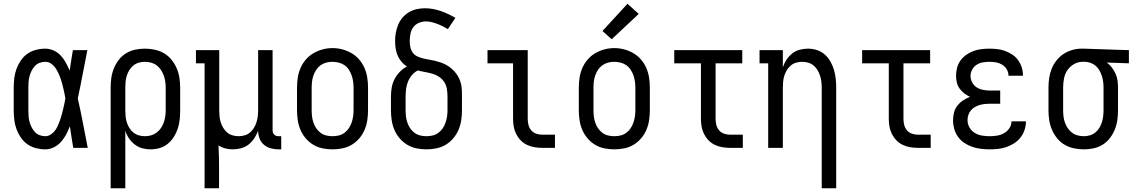

<svg xmlns="http://www.w3.org/2000/svg" viewBox="-20 -787 6040 1022"><path d="M221 8Q196 8 171 1.5Q146 -5 125.5 -19.5Q105 -34 90.5 -55.5Q76 -77 67.5 -100.5Q59 -124 56 -149.5Q53 -175 53 -200V-320Q53 -345 56 -370.5Q59 -396 67.5 -419.5Q76 -443 90.5 -464.5Q105 -486 125.5 -500.5Q146 -515 171 -521.5Q196 -528 221 -528Q244 -528 266 -518Q288 -508 304 -490.5Q320 -473 331 -452.5Q342 -432 351 -411Q355 -438 359 -465.5Q363 -493 368 -520H445Q432 -456 420 -391.5Q408 -327 394 -263Q409 -198 421.5 -132Q434 -66 447 0H370Q365 -29 360.5 -57.5Q356 -86 352 -115Q343 -92 332 -71Q321 -50 305 -32Q289 -14 267 -3Q245 8 221 8ZM221 -62Q236 -62 249.5 -70.5Q263 -79 272 -91Q281 -103 287.5 -117Q294 -131 299 -145.5Q304 -160 308 -174.5Q312 -189 315.5 -204Q319 -219 322.5 -234Q326 -249 328 -264Q325 -283 320.5 -302.5Q316 -322 311 -341Q306 -360 299 -378.5Q292 -397 282 -414.5Q272 -432 256.5 -445Q241 -458 221 -458Q206 -458 191 -452.5Q176 -447 165.5 -435.5Q155 -424 148 -410Q141 -396 137 -381Q133 -366 132 -350.5Q131 -335 131 -320V-200Q131 -185 132 -169.5Q133 -154 137 -139Q141 -124 148 -110Q155 -96 165.5 -84.5Q176 -73 191 -67.5Q206 -62 221 -62Z M569 215V-320Q569 -346 572.5 -372Q576 -398 586 -422.5Q596 -447 612 -468Q628 -489 650.5 -503Q673 -517 699 -522.5Q725 -528 751 -528Q777 -528 803.5 -522.5Q830 -517 853 -503.5Q876 -490 893 -469Q910 -448 920.5 -423.5Q931 -399 935 -373Q939 -347 939 -320V-200Q939 -175 936.5 -150.5Q934 -126 926.5 -103Q919 -80 905.5 -58.5Q892 -37 873 -21.5Q854 -6 830 1Q806 8 781 8Q759 8 737 2Q715 -4 697 -18Q679 -32 666.5 -50.5Q654 -69 647 -91V215ZM751 -62Q768 -62 784 -66.5Q800 -71 813.5 -81Q827 -91 836.5 -105Q846 -119 851.5 -134.5Q857 -150 859.5 -166.5Q862 -183 862 -200V-320Q862 -337 859.5 -353.5Q857 -370 851.5 -385.5Q846 -401 836.5 -415Q827 -429 814 -439Q801 -449 784.5 -453.5Q768 -458 751 -458Q735 -458 719 -453.5Q703 -449 690 -438.5Q677 -428 668.5 -414Q660 -400 655 -384.5Q650 -369 648.5 -352.5Q647 -336 647 -320V-200Q647 -184 648.5 -167.5Q650 -151 655 -135.5Q660 -120 668.5 -106Q677 -92 690 -81.5Q703 -71 719 -66.5Q735 -62 751 -62Z M1069 215V-450H1023V-520H1147V-200Q1147 -184 1148.5 -167.5Q1150 -151 1155 -135.5Q1160 -120 1168.5 -106Q1177 -92 1189.5 -81.5Q1202 -71 1218 -66.5Q1234 -62 1250 -62Q1266 -62 1282 -66.5Q1298 -71 1310.5 -81.5Q1323 -92 1331.5 -106Q1340 -120 1345 -135.5Q1350 -151 1352 -167.5Q1354 -184 1354 -200V-520H1431V-93Q1431 -87 1433 -81Q1435 -75 1439.5 -70.5Q1444 -66 1450 -64Q1456 -62 1462 -62H1477V8H1462Q1442 8 1421.5 2.5Q1401 -3 1385 -16.5Q1369 -30 1361.5 -50Q1354 -70 1354 -91Q1346 -70 1333.5 -51Q1321 -32 1303.5 -18Q1286 -4 1264 2Q1242 8 1219 8Q1199 8 1179.5 3Q1160 -2 1143 -13Q1145 17 1145.5 47Q1146 77 1146 107V215Z M1750 8Q1723 8 1696.5 2.5Q1670 -3 1647.5 -16.5Q1625 -30 1607.5 -50.5Q1590 -71 1579.5 -95.5Q1569 -120 1565 -146.5Q1561 -173 1561 -200V-320Q1561 -347 1565 -373.5Q1569 -400 1579.5 -424.5Q1590 -449 1607.5 -469.5Q1625 -490 1648 -503.5Q1671 -517 1697 -524Q1723 -531 1750 -531Q1777 -531 1803 -524Q1829 -517 1852 -503.5Q1875 -490 1892.5 -469.5Q1910 -449 1920.5 -424.5Q1931 -400 1935 -373.5Q1939 -347 1939 -320V-200Q1939 -173 1935 -146.5Q1931 -120 1920.5 -95.5Q1910 -71 1892.5 -50.5Q1875 -30 1852.5 -16.5Q1830 -3 1803.5 2.5Q1777 8 1750 8ZM1750 -62Q1767 -62 1783.5 -66Q1800 -70 1813.5 -80Q1827 -90 1836.5 -104Q1846 -118 1851.5 -134Q1857 -150 1859.5 -166.5Q1862 -183 1862 -200V-320Q1862 -337 1859.5 -354Q1857 -371 1851.5 -386.5Q1846 -402 1836.5 -416.5Q1827 -431 1813 -440.5Q1799 -450 1782 -454Q1765 -458 1748 -458Q1732 -458 1715.5 -453.5Q1699 -449 1685.5 -439Q1672 -429 1663 -415Q1654 -401 1648.5 -385.5Q1643 -370 1641 -353.5Q1639 -337 1639 -320V-200Q1639 -183 1641 -166.5Q1643 -150 1648.5 -134Q1654 -118 1663.5 -104Q1673 -90 1686.5 -80Q1700 -70 1716.5 -66Q1733 -62 1750 -62Z M2250 8Q2223 8 2196.5 2.5Q2170 -3 2147.5 -16.5Q2125 -30 2107.5 -50.5Q2090 -71 2079.5 -95.5Q2069 -120 2065 -146.5Q2061 -173 2061 -200V-272Q2061 -297 2065 -320.5Q2069 -344 2080 -365.5Q2091 -387 2108 -404.5Q2125 -422 2146 -433Q2130 -443 2117 -458.5Q2104 -474 2096.5 -492Q2089 -510 2086 -529.5Q2083 -549 2083 -569Q2083 -591 2087 -613Q2091 -635 2099.5 -655.5Q2108 -676 2122.5 -693Q2137 -710 2156 -721.5Q2175 -733 2197 -738Q2219 -743 2241 -743Q2284 -743 2325.5 -728.5Q2367 -714 2404 -692L2364 -632Q2351 -640 2337 -647Q2323 -654 2308.5 -659.5Q2294 -665 2278.5 -669Q2263 -673 2248 -673Q2228 -673 2210 -665.5Q2192 -658 2180.5 -643Q2169 -628 2165 -608.5Q2161 -589 2161 -570Q2161 -554 2164 -537.5Q2167 -521 2176.5 -507.5Q2186 -494 2201 -487Q2216 -480 2232 -476Q2248 -472 2264.5 -469.5Q2281 -467 2297 -463Q2313 -459 2328.5 -453.5Q2344 -448 2358 -440Q2372 -432 2384.5 -421Q2397 -410 2407 -397Q2417 -384 2424 -369Q2431 -354 2434.5 -338Q2438 -322 2438.5 -305.5Q2439 -289 2439 -272V-200Q2439 -173 2435 -146.5Q2431 -120 2420.5 -95.5Q2410 -71 2392.5 -50.5Q2375 -30 2352.5 -16.5Q2330 -3 2303.5 2.5Q2277 8 2250 8ZM2250 -62Q2267 -62 2283.5 -66Q2300 -70 2313.5 -80Q2327 -90 2336.5 -104Q2346 -118 2351.5 -134Q2357 -150 2359.5 -166.5Q2362 -183 2362 -200V-272Q2362 -292 2359 -312Q2356 -332 2345.5 -349Q2335 -366 2318 -377.5Q2301 -389 2282 -394.5Q2263 -400 2243 -403.5Q2223 -407 2204 -412Q2186 -403 2172.5 -387Q2159 -371 2151.5 -352Q2144 -333 2141.5 -313Q2139 -293 2139 -272V-200Q2139 -183 2141 -166.5Q2143 -150 2148.5 -134Q2154 -118 2163.5 -104Q2173 -90 2186.5 -80Q2200 -70 2216.5 -66Q2233 -62 2250 -62Z M2866 0Q2845 0 2824.5 -3.5Q2804 -7 2785 -16Q2766 -25 2751.5 -40Q2737 -55 2727.5 -74Q2718 -93 2714.5 -113.5Q2711 -134 2711 -155V-450H2575V-520H2789V-155Q2789 -138 2793 -122Q2797 -106 2807.5 -93.5Q2818 -81 2834 -75.5Q2850 -70 2866 -70H2934V0Z M3250 8Q3223 8 3196.5 2.5Q3170 -3 3147.5 -16.5Q3125 -30 3107.5 -50.5Q3090 -71 3079.5 -95.5Q3069 -120 3065 -146.5Q3061 -173 3061 -200V-320Q3061 -347 3065 -373.5Q3069 -400 3079.5 -424.5Q3090 -449 3107.5 -469.5Q3125 -490 3148 -503.5Q3171 -517 3197 -524Q3223 -531 3250 -531Q3277 -531 3303 -524Q3329 -517 3352 -503.5Q3375 -490 3392.5 -469.5Q3410 -449 3420.5 -424.5Q3431 -400 3435 -373.5Q3439 -347 3439 -320V-200Q3439 -173 3435 -146.5Q3431 -120 3420.5 -95.5Q3410 -71 3392.5 -50.5Q3375 -30 3352.5 -16.5Q3330 -3 3303.5 2.5Q3277 8 3250 8ZM3250 -62Q3267 -62 3283.5 -66Q3300 -70 3313.5 -80Q3327 -90 3336.5 -104Q3346 -118 3351.5 -134Q3357 -150 3359.5 -166.5Q3362 -183 3362 -200V-320Q3362 -337 3359.5 -354Q3357 -371 3351.5 -386.5Q3346 -402 3336.5 -416.5Q3327 -431 3313 -440.5Q3299 -450 3282 -454Q3265 -458 3248 -458Q3232 -458 3215.5 -453.5Q3199 -449 3185.5 -439Q3172 -429 3163 -415Q3154 -401 3148.5 -385.5Q3143 -370 3141 -353.5Q3139 -337 3139 -320V-200Q3139 -183 3141 -166.5Q3143 -150 3148.5 -134Q3154 -118 3163.5 -104Q3173 -90 3186.5 -80Q3200 -70 3216.5 -66Q3233 -62 3250 -62ZM3236 -578 3187 -622 3320 -767 3380 -713Z M3866 0Q3845 0 3824.5 -3.5Q3804 -7 3785 -16Q3766 -25 3751.5 -40Q3737 -55 3727.5 -74Q3718 -93 3714.5 -113.5Q3711 -134 3711 -155V-450H3569V-520H3931V-450H3789V-155Q3789 -138 3793 -122Q3797 -106 3807.5 -93.5Q3818 -81 3834 -75.5Q3850 -70 3866 -70H3934V0Z M4354 215V-320Q4354 -336 4352 -352.5Q4350 -369 4345 -384.5Q4340 -400 4331.5 -414Q4323 -428 4310.5 -438.5Q4298 -449 4282 -453.5Q4266 -458 4250 -458Q4234 -458 4218 -453.5Q4202 -449 4189.5 -438.5Q4177 -428 4168.5 -414Q4160 -400 4155 -384.5Q4150 -369 4148.5 -352.5Q4147 -336 4147 -320V0H4069V-450H4023V-520H4147V-429Q4154 -450 4166.5 -469Q4179 -488 4196.5 -502Q4214 -516 4236 -522Q4258 -528 4281 -528Q4305 -528 4328.5 -520.5Q4352 -513 4370 -497Q4388 -481 4400 -460Q4412 -439 4419 -415.5Q4426 -392 4428.5 -368Q4431 -344 4431 -320V215Z M4866 0Q4845 0 4824.5 -3.5Q4804 -7 4785 -16Q4766 -25 4751.5 -40Q4737 -55 4727.5 -74Q4718 -93 4714.5 -113.5Q4711 -134 4711 -155V-450H4569V-520H4931V-450H4789V-155Q4789 -138 4793 -122Q4797 -106 4807.5 -93.5Q4818 -81 4834 -75.5Q4850 -70 4866 -70H4934V0Z M5247 8Q5224 8 5200.5 5Q5177 2 5155 -5.5Q5133 -13 5113.5 -26Q5094 -39 5080 -58Q5066 -77 5059.5 -100Q5053 -123 5053 -146Q5053 -167 5058 -187.5Q5063 -208 5076 -224.5Q5089 -241 5106.5 -252.5Q5124 -264 5143 -272Q5127 -279 5112.5 -290Q5098 -301 5087.5 -316Q5077 -331 5073 -348.5Q5069 -366 5069 -384Q5069 -406 5074.5 -427Q5080 -448 5093 -465.5Q5106 -483 5124 -495.5Q5142 -508 5162 -515.5Q5182 -523 5204 -525.5Q5226 -528 5247 -528Q5268 -528 5289.5 -525.5Q5311 -523 5331 -515.5Q5351 -508 5369 -496Q5387 -484 5399.5 -466.5Q5412 -449 5418.5 -428.5Q5425 -408 5425 -387Q5425 -386 5425 -385Q5425 -384 5425 -384H5348Q5348 -384 5348 -384.5Q5348 -385 5348 -385Q5348 -403 5338.5 -418.5Q5329 -434 5314 -443Q5299 -452 5282 -455Q5265 -458 5247 -458Q5229 -458 5211.5 -455Q5194 -452 5179 -442.5Q5164 -433 5155 -417Q5146 -401 5146 -383Q5146 -365 5155 -348Q5164 -331 5179.5 -321.5Q5195 -312 5213.5 -308.5Q5232 -305 5250 -305H5304V-235H5250Q5236 -235 5222 -233.5Q5208 -232 5194.5 -228Q5181 -224 5169 -217Q5157 -210 5148 -199.5Q5139 -189 5134.5 -175Q5130 -161 5130 -148Q5130 -127 5140.5 -108.5Q5151 -90 5168.5 -79.5Q5186 -69 5206.5 -65.5Q5227 -62 5247 -62Q5267 -62 5286.5 -65Q5306 -68 5323.5 -77.5Q5341 -87 5352.5 -104Q5364 -121 5364 -141Q5364 -141 5364 -141Q5364 -141 5364 -141H5441Q5441 -141 5441 -140.5Q5441 -140 5441 -140Q5441 -117 5433.5 -95Q5426 -73 5412 -55Q5398 -37 5378.5 -24.5Q5359 -12 5337.5 -4.5Q5316 3 5293 5.5Q5270 8 5247 8Z M5749 8Q5723 8 5696.5 2.5Q5670 -3 5647 -16.5Q5624 -30 5607 -51Q5590 -72 5579.5 -96.5Q5569 -121 5565 -147Q5561 -173 5561 -200V-320Q5561 -346 5564.5 -371Q5568 -396 5577.5 -420Q5587 -444 5603 -464.5Q5619 -485 5640 -499Q5661 -513 5686 -520.5Q5711 -528 5736 -528Q5740 -528 5743.5 -528Q5747 -528 5750 -528L5989 -520V-450L5871 -454Q5887 -443 5898.5 -427.5Q5910 -412 5918 -394.5Q5926 -377 5928.5 -358Q5931 -339 5931 -320V-200Q5931 -174 5927.5 -148Q5924 -122 5914 -97.5Q5904 -73 5888 -52Q5872 -31 5849.5 -17Q5827 -3 5801 2.5Q5775 8 5749 8ZM5749 -62Q5765 -62 5781 -66.5Q5797 -71 5810 -81.5Q5823 -92 5831.5 -106Q5840 -120 5845 -135.5Q5850 -151 5852 -167.5Q5854 -184 5854 -200V-320Q5854 -336 5852 -351.5Q5850 -367 5845.5 -381.5Q5841 -396 5833.5 -410Q5826 -424 5814.5 -434.5Q5803 -445 5788.5 -451Q5774 -457 5759 -458H5750Q5748 -458 5746 -458Q5744 -458 5742 -458Q5718 -458 5696.5 -445.5Q5675 -433 5661.5 -413Q5648 -393 5643.5 -368.5Q5639 -344 5639 -320V-200Q5639 -183 5641 -166.5Q5643 -150 5648.5 -134.5Q5654 -119 5663.5 -105Q5673 -91 5686 -81Q5699 -71 5715.5 -66.5Q5732 -62 5749 -62Z"/></svg>

Font: Iosevka Gothic
Style: Regular
Weight: 400
Monospace: yes
Designer: Belleve Invis
Foundry: Belleve Invis
Version: Version 15.5.1; ttfautohint (v1.8.4)